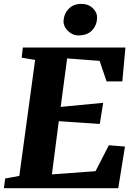

<svg xmlns="http://www.w3.org/2000/svg" viewBox="-32 -994 716 1014"><path d="M-11.5 0 -4.5 -51.5 70 -65 153.5 -677.5 82.5 -689.5 88.5 -743H630.5L614 -564H531L494 -672.5L322.5 -685.5L288.5 -429.5L513 -451L495 -339.5L278.5 -354L242 -73L472.5 -90L543 -227L628 -220L592.5 0ZM380.5 -807Q361 -807 342.8 -818.2Q324.5 -829.5 313.5 -847.2Q302.5 -865 303.5 -884Q306 -922 331.2 -947.8Q356.5 -973.5 397.5 -973.5Q434 -973.5 457.8 -951Q481.5 -928.5 480.5 -900Q480 -861.5 454.8 -834.2Q429.5 -807 380.5 -807Z"/></svg>

Font: Merriweather Black
Style: Italic
Weight: 900
Italic angle: -7.8°
Designer: Eben Sorkin
Foundry: Eben Sorkin
Version: Version 2.200;gftools[0.9.31]